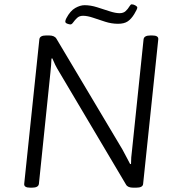

<svg xmlns="http://www.w3.org/2000/svg" viewBox="-20 -866 825 888"><path d="M120 2Q90 2 92 -16L162 -684Q164 -702 193 -702H207Q232 -702 241 -687L546 -175Q558 -152 566.5 -136.5Q575 -121 582 -107L586 -108Q586 -122 587 -137.5Q588 -153 591 -175L644 -684Q646 -702 676 -702H684Q714 -702 712 -684L642 -16Q641 2 610 2H596Q571 2 563 -12L254 -533Q243 -551 235.5 -566Q228 -581 222 -596L218 -595Q217 -566 213 -529L160 -16Q158 2 128 2ZM306 -753Q300 -753 291 -756.5Q282 -760 282 -766Q282 -773 287 -782Q305 -816 328 -829Q351 -842 371 -842Q399 -842 429 -832.5Q459 -823 486.5 -814Q514 -805 533 -805Q551 -805 561.5 -815Q572 -825 578 -835.5Q584 -846 589 -846Q597 -846 606 -841Q615 -836 615 -831Q615 -824 601 -801Q587 -778 570.5 -767Q554 -756 526 -756Q496 -756 466.5 -765.5Q437 -775 410.5 -784Q384 -793 364 -793Q347 -793 336.5 -783Q326 -773 319 -763Q312 -753 306 -753Z"/></svg>

Font: Asap Semi Expanded Semi Expanded Light
Style: Italic
Weight: 300
Width: 6
Italic angle: -6°
Designer: Pablo Cosgaya
Foundry: Omnibus-Type
Version: Version 3.001; ttfautohint (v1.8.4.7-5d5b)